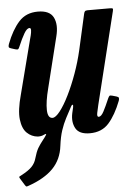

<svg xmlns="http://www.w3.org/2000/svg" viewBox="-60 -574 579 836"><g transform="rotate(-5 230.0 -156.0)"><path d="M-0.5 -403.5Q22.5 -463.5 53.8 -498.2Q85 -533 137 -533Q189 -533 205 -500.8Q221 -468.5 208 -418L153 -196Q138 -138 139 -102.2Q140 -66.5 161 -66.5Q174.5 -66.5 194 -91.5Q213.5 -116.5 234 -158Q254.5 -199.5 272.5 -249.5Q290.5 -299.5 302 -349.5L337 -505Q338.5 -512.5 341.5 -516.2Q344.5 -520 353.5 -520H448.5Q460 -520 462.8 -518.2Q465.5 -516.5 463 -507L364 -105Q360 -89 356.5 -71.2Q353 -53.5 361.5 -53.5Q372.5 -53.5 383.5 -74.2Q394.5 -95 409.5 -130Q413 -137.5 415.8 -140.2Q418.5 -143 428.5 -140L446 -135Q454.5 -132.5 456 -128.5Q457.5 -124.5 454.5 -115.5Q431 -55 400.2 -20.2Q369.5 14.5 317 14.5Q270.5 14.5 255.2 -13.2Q240 -41 248 -79L254 -105Q256 -115 252.8 -115.8Q249.5 -116.5 245.5 -109Q231.5 -83 219.5 -60Q207.5 -37 198.2 -9.2Q189 18.5 184 58Q177 117 139.2 155.8Q101.5 194.5 31 219Q23 222 21 221.2Q19 220.5 14.5 213.5L-3.5 184.5Q-8 177.5 -5 175.5Q-2 173.5 5 170Q35.5 154 50.2 138.8Q65 123.5 70.5 103Q78.5 75 87.5 59.2Q96.5 43.5 113 23Q115 20.5 117 18Q119 15.5 120.5 13Q127.5 3.5 127 1.5Q126.5 -0.5 118 3Q106.5 9.5 90 9Q62.5 6.5 42.8 -12.5Q23 -31.5 18.2 -71.8Q13.5 -112 32 -179L92.5 -414Q94.5 -420.5 97.5 -432.8Q100.5 -445 100.8 -455Q101 -465 94.5 -465Q83.5 -465 71.2 -444.2Q59 -423.5 43.5 -387Q41 -380.5 38 -377.8Q35 -375 25.5 -378L6.5 -384Q-1.5 -386.5 -2.5 -390.5Q-3.5 -394.5 -0.5 -403.5Z"/></g></svg>

Font: Besley* Condensed Semi
Style: Italic
Weight: 600
Width: 3
Italic angle: -13°
Designer: Owen Earl
Foundry: indestructible type*
Version: Version 3.000; ttfautohint (v1.8.3)